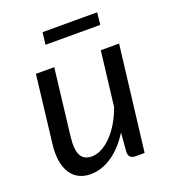

<svg xmlns="http://www.w3.org/2000/svg" viewBox="-126 -770 782 872"><g transform="rotate(-20 265.0 -333.5)"><path d="M41.5 0ZM174 -506.5 136 -184.5Q129 -125 143.2 -96Q157.5 -67 197 -67Q220 -67 244.2 -79.5Q268.5 -92 291.2 -115Q314 -138 333.5 -170.5Q353 -203 367.5 -243L399 -506.5H487.5L426.5 0H382.5Q350 0 350 -32L357.5 -124Q317 -59.5 267 -26.2Q217 7 164 7Q132 7 107.5 -5.8Q83 -18.5 67.8 -43Q52.5 -67.5 47 -103Q41.5 -138.5 47.5 -184.5L85.5 -506.5ZM178.5 -674H442.5L436 -615.5H171.5Z"/></g></svg>

Font: Lato
Style: Italic
Weight: 400
Italic angle: -7°
Designer: Lukasz Dziedzic
Foundry: tyPoland Lukasz Dziedzic
Version: Version 2.007; 2014-02-27